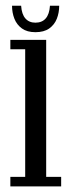

<svg xmlns="http://www.w3.org/2000/svg" viewBox="-20 -666 252 686"><path d="M17 0V-34H70V-490H17V-523.5H145V-34H198.5V0ZM106.5 -551Q77 -551 58.5 -564.2Q40 -577.5 31.5 -599Q23 -620.5 23 -645.5H55.5Q57.5 -615 70.8 -600Q84 -585 106.5 -585Q130 -585 143.2 -600Q156.5 -615 158.5 -645.5H191.5Q191.5 -620.5 183 -599Q174.5 -577.5 155.8 -564.2Q137 -551 106.5 -551Z"/></svg>

Font: Imbue Thin 10pt
Style: Regular
Weight: 400
Version: Version 1.102